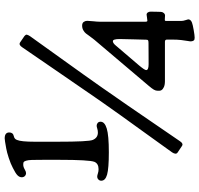

<svg xmlns="http://www.w3.org/2000/svg" viewBox="-36 -776 870 839"><g transform="rotate(-90 399.5 -356.0)"><path d="M121.1 -532.2V-603Q121.1 -635.7 120.6 -652.1Q120.1 -668.5 117.2 -677.5Q114.3 -686.5 111.1 -688.2Q107.9 -689.9 100.1 -689.9Q90.3 -689.9 79.8 -683.8Q69.3 -677.7 63.5 -677.7Q55.2 -677.7 50 -683.1Q44.9 -688.5 44.9 -696.3Q44.9 -706.5 53.5 -715.1Q62 -723.6 85.9 -735.4Q103 -744.6 129.2 -753.2Q155.3 -761.7 170.4 -764.2Q207 -771 214.8 -771Q240.7 -771 240.7 -751Q240.7 -734.4 224.1 -731Q211.9 -728.5 208 -717.3Q200.2 -699.7 200.2 -640.6V-540.5Q200.2 -403.8 208 -386.2Q217.3 -363.8 240.2 -363.8Q249.5 -363.8 257.6 -366.5Q265.6 -369.1 270 -369.1Q277.3 -369.1 282.5 -364.5Q287.6 -359.9 287.6 -352.1Q287.6 -334 257.8 -325Q228 -315.9 154.3 -315.9Q83.5 -315.9 56.6 -323.5Q29.8 -331.1 29.8 -349.1Q29.8 -356.4 35.2 -361.6Q40.5 -366.7 47.9 -366.7Q52.7 -366.7 61.5 -363.8Q70.3 -360.8 80.1 -360.8Q104.5 -360.8 112.3 -378.9Q121.1 -401.9 121.1 -532.2ZM414.1 -313Q362.3 -239.3 292.7 -137Q223.1 -34.7 202.6 -5.4Q191.9 11.2 181.2 3.4L152.8 -15.6Q142.6 -22.5 153.8 -39.6Q172.9 -66.9 245.8 -167.5Q318.8 -268.1 371.1 -342.8L393.1 -374.5Q442.9 -445.8 516.6 -554Q590.3 -662.1 612.8 -694.3Q623.5 -710.9 634.3 -703.6L662.1 -684.6Q668.5 -679.2 668 -674.6Q667.5 -669.9 661.6 -660.6Q642.6 -633.3 565.4 -526.4Q488.3 -419.4 436 -344.7ZM637.2 -70.8H464.4Q456.5 -70.8 448.2 -72.3Q439.9 -73.7 431.4 -79.8Q422.9 -85.9 422.9 -96.2V-102.1Q422.9 -110.8 427.5 -118.9Q432.1 -127 445.3 -142.6L645.5 -378.9Q651.4 -385.7 659.9 -397.7Q668.5 -409.7 673.3 -416Q678.2 -422.4 687.3 -427.5Q696.3 -432.6 707.5 -432.6Q718.8 -432.6 723.6 -425.8Q728.5 -418.9 728.5 -410.6Q728.5 -401.4 726.6 -384Q724.6 -366.7 724.6 -355.5V-155.8Q724.6 -147.5 729 -147.5Q734.4 -147.5 743.2 -149.2Q752 -150.9 755.4 -150.9Q761.2 -150.9 764.9 -145.8Q768.6 -140.6 768.6 -133.8Q768.6 -123 768.1 -106.2Q767.6 -89.4 767.6 -88.4Q767.6 -82 762.9 -76.2Q758.3 -70.3 751.5 -70.3Q751 -70.3 743.7 -70.8Q736.3 -71.3 733.4 -71.3Q730 -71.3 729 -70.1Q728 -68.8 728 -64.9V1Q728 9.3 731.4 19Q734.9 28.8 734.9 30.8Q734.9 42 720.7 47.4Q711.9 50.8 688.2 54.9Q664.6 59.1 654.8 59.1Q649.9 59.1 646.7 58.1Q643.6 57.1 641.1 52.7Q638.7 48.3 638.7 40Q638.7 37.6 640.6 27.8Q642.6 18.1 644.5 0.5Q646.5 -17.1 646.5 -37.6V-62Q646.5 -70.8 637.2 -70.8ZM648.9 -268.1Q648.9 -298.3 639.6 -298.3Q630.9 -298.3 620.6 -285.6L534.7 -185.1Q513.2 -159.7 513.2 -152.8Q513.2 -142.1 538.6 -142.1Q556.2 -142.1 590.6 -142.3Q625 -142.6 632.3 -142.6Q641.6 -142.6 643.8 -144.8Q646 -147 646 -152.8Q646 -158.7 647.5 -207Q648.9 -255.4 648.9 -268.1Z"/></g></svg>

Font: Cooper* Medium
Style: Regular
Weight: 500
Designer: Owen Earl
Foundry: indestructible type*
Version: Version 0.001